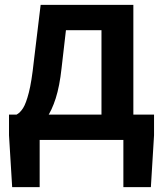

<svg xmlns="http://www.w3.org/2000/svg" viewBox="-20 -575 671 789"><path d="M143 0V194H30L17 -19V-104H613V-19L600 194H487V0ZM397 -39V-451H251L233 -295Q225 -221 209 -171Q193 -121 171.5 -90.5Q150 -60 123 -45.5Q96 -31 66 -28L48 -104Q63 -112 75 -131Q87 -150 98.5 -194.5Q110 -239 119 -323L147 -555H528V-39Z"/></svg>

Font: Noto Sans TC SemiBold
Style: Regular
Weight: 600
Designer: Ryoko NISHIZUKA  (kana, bopomofo & ideographs); Paul D. Hunt (Latin, Greek & Cyrillic); Sandoll Communications , Soo-you
Foundry: Adobe
Version: Version 2.004-H2;hotconv 1.0.118;makeotfexe 2.5.65603